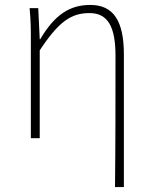

<svg xmlns="http://www.w3.org/2000/svg" viewBox="-20 -560 617 778"><path d="M446 198H482V-339C482 -475 440 -540 346 -540C265 -540 203 -503 143 -401H141L135 -527H100C105 -474 105 -438 105 -396V0H141V-356C219 -474 269 -507 343 -507C418 -507 448 -450 448 -334C448 -158 448 21 446 198Z"/></svg>

Font: Source Han Sans CN ExtraLight
Style: Regular
Weight: 250
Designer: Ryoko NISHIZUKA (kana & ideographs); Paul D. Hunt (Latin, Greek & Cyrillic); Wenlong ZHANG (bopomofo); Sandoll Communica
Foundry: Adobe Systems Incorporated
Version: Version 1.004;PS 1.004;hotconv 16.6.51;makeotf.lib2.5.65220